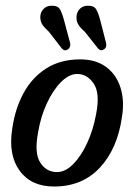

<svg xmlns="http://www.w3.org/2000/svg" viewBox="-20 -656 478 684"><path d="M265.5 -444.5Q321.5 -444.5 358 -417.5Q394.5 -390.5 409.2 -344Q424 -297.5 414.5 -239.5Q398.5 -126 335.8 -58.8Q273 8.5 172.5 8.5Q91 8.5 50 -47.8Q9 -104 23.5 -196.5Q33.5 -268.5 64 -324.5Q94.5 -380.5 145.2 -412.5Q196 -444.5 265.5 -444.5ZM183 -43Q213 -43 241.2 -71.8Q269.5 -100.5 291 -147.5Q312.5 -194.5 322.5 -250Q337 -324 313.8 -358.2Q290.5 -392.5 255 -392.5Q226 -392.5 197.2 -363.5Q168.5 -334.5 146.8 -287.5Q125 -240.5 116 -186Q101.5 -111 123.2 -77Q145 -43 183 -43ZM208.5 -582.5 229.5 -504Q233.5 -489 222.5 -480.5Q211 -472 200.5 -483L154 -543Q137 -558.5 130.2 -569.5Q123.5 -580.5 123.5 -596Q124 -612.5 134.8 -623.8Q145.5 -635 160.5 -635.5Q186 -637 194 -622.2Q202 -607.5 208.5 -582.5ZM337.5 -582.5 357.5 -504.5Q362 -488.5 351 -480.5Q339.5 -472.5 329.5 -483L282 -543Q265 -558 258.5 -569.2Q252 -580.5 252.5 -595.5Q253 -612 263.2 -623.2Q273.5 -634.5 289.5 -635.5Q314.5 -637 322.8 -622.5Q331 -608 337.5 -582.5Z"/></svg>

Font: Fraunces 144pt SuperSoft
Style: Italic
Weight: 400
Italic angle: -16°
Version: Version 1.000;[b76b70a41]